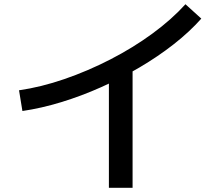

<svg xmlns="http://www.w3.org/2000/svg" viewBox="-20 -818 1040 908"><path d="M70 -391Q174 -406 284.5 -444Q395 -482 502 -537Q609 -592 700.5 -659Q792 -726 857 -798L932 -730Q877 -668 802.5 -609.5Q728 -551 640.5 -499.5Q553 -448 459 -406Q365 -364 270 -335Q175 -306 86 -293ZM495 70V-503H607V70Z"/></svg>

Font: M PLUS 1 Medium
Style: Regular
Weight: 500
Designer: Coji Morishita
Foundry: UNDERFOREST DESIGN
Version: Version 1.001